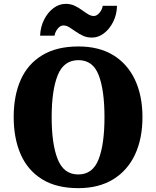

<svg xmlns="http://www.w3.org/2000/svg" viewBox="-20 -966 810 996"><path d="M386 10Q273 10 198.5 -36Q124 -82 87.5 -165Q51 -248 51 -359Q51 -470 87.5 -552Q124 -634 199 -679.5Q274 -725 387 -725Q494 -725 568 -679.5Q642 -634 680.5 -551.5Q719 -469 719 -358Q719 -247 680.5 -164.5Q642 -82 567.5 -36Q493 10 386 10ZM386 -61Q461 -61 491.5 -139.5Q522 -218 522 -358Q522 -498 492 -576Q462 -654 387 -654Q311 -654 279.5 -576Q248 -498 248 -358Q248 -218 279.5 -139.5Q311 -61 386 -61ZM457 -771Q431 -771 410.5 -780.5Q390 -790 372.5 -802.5Q355 -815 339.5 -824.5Q324 -834 309 -834Q293 -834 279.5 -817.5Q266 -801 263 -781H188Q190 -827 209 -864.5Q228 -902 257.5 -924Q287 -946 321 -946Q346 -946 366.5 -936.5Q387 -927 404 -914.5Q421 -902 436.5 -892.5Q452 -883 467 -883Q482 -883 496 -899.5Q510 -916 513 -936H587Q586 -890 567 -852.5Q548 -815 519 -793Q490 -771 457 -771Z"/></svg>

Font: Noto Serif SemiCondensed Black
Style: Regular
Weight: 900
Width: 4
Designer: Monotype Design Team
Foundry: Monotype Imaging Inc.
Version: Version 2.014; ttfautohint (v1.8.4.7-5d5b)